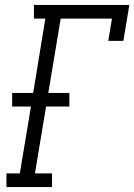

<svg xmlns="http://www.w3.org/2000/svg" viewBox="-20 -755 542 775"><path d="M6 0V-55H60L105 -325H29V-380H114L163 -680H117V-735H502L478 -590H417L432 -680H225L175 -380H260V-325H166L121 -55H190V0Z"/></svg>

Font: Iosevka Curly Slab LtObl
Style: Regular
Weight: 300
Italic angle: -9°
Monospace: yes
Designer: Belleve Invis
Foundry: Belleve Invis
Version: Version 11.0.0; ttfautohint (v1.8.3)